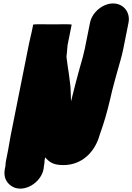

<svg xmlns="http://www.w3.org/2000/svg" viewBox="-20 -744 766 1112"><path d="M635 -724C574.6 -724 513.3 -672.5 501.2 -612L470.6 -459C468.1 -446.3 464.4 -431.3 459.7 -414L442.5 -353C427 -295.3 410.2 -235.7 395.9 -175L392.5 -158L390.9 -170C390.5 -184.7 390 -200.3 389.3 -217C388.6 -252.6 384.6 -263.2 381.7 -294C379.2 -320.7 375.9 -332.3 372.9 -355L366.5 -403C365.8 -406.3 365.5 -409.7 365.4 -413C365.7 -414.3 365.6 -415.3 365 -416L367.4 -438C369 -445.7 369.4 -472.7 371.4 -483L395 -601C395.5 -603.7 358.6 -604.3 284.4 -603C210 -604.3 172.5 -603.7 172 -601L164.6 -564C160.2 -541.9 153.2 -516.8 148.2 -492L41.4 43C37.4 63.3 31 105.3 26.6 127L15.5 183C12.9 195.7 11.6 207.3 11.5 218C-1.9 268.9 9 302 36.4 326C105.9 387 229.7 314.8 234.3 219C236.7 207 238 195.3 238.3 184L241.7 167C243.9 169 245.5 171 246.5 173C272.7 200.8 296.9 212 347.7 212C454.4 212 530.7 136.7 558 35C580.8 -27.3 600.1 -93.4 617.1 -166L630.3 -222C639 -258.3 651.5 -300 660.9 -335L677.9 -395C684.6 -419 689.9 -440.3 693.6 -459L724.2 -612C736.3 -672.5 695.4 -724 635 -724Z"/></svg>

Font: Smoothie
Style: BlkIt
Weight: 900
Foundry: Cannot Into Space Fonts
Version: Version 0.8